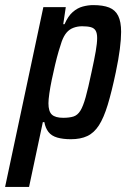

<svg xmlns="http://www.w3.org/2000/svg" viewBox="-61 -538 508 753"><path d="M-41 195 109 -510H197L187 -443H192Q206 -475 224.5 -491Q243 -507 264 -512.5Q285 -518 304 -518Q343 -518 367 -508.5Q391 -499 402.5 -476Q414 -453 414 -413Q414 -385 409 -345.5Q404 -306 393 -254Q377 -178 361.5 -127Q346 -76 327 -46.5Q308 -17 281.5 -4.5Q255 8 217 8Q186 8 163.5 1.5Q141 -5 129 -20.5Q117 -36 113 -59H107L53 195ZM187 -76Q211 -76 227 -81Q243 -86 254 -103.5Q265 -121 275 -157Q285 -193 298 -255Q309 -305 314.5 -337Q320 -369 320 -389Q320 -408 314 -418Q308 -428 295 -431.5Q282 -435 261 -435Q243 -435 227 -429Q211 -423 200 -410Q189 -397 181 -375Q176 -361 169 -337Q162 -313 155 -283.5Q148 -254 142 -225Q136 -196 132.5 -171.5Q129 -147 129 -133Q129 -101 142.5 -88.5Q156 -76 187 -76Z"/></svg>

Font: Saira Condensed Medium
Style: Italic
Weight: 500
Width: 3
Italic angle: -12°
Designer: Hector Gatti with collaboration of the Omnibus-Type team
Foundry: Omnibus-Type
Version: Version 1.101